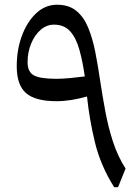

<svg xmlns="http://www.w3.org/2000/svg" viewBox="-20 -775 579 795"><path d="M500 -77.1 468.8 0H452.6Q396.5 -89.4 373.3 -184.8Q350.1 -280.3 340.3 -375.5Q307.6 -366.2 275.9 -361.1Q244.1 -356 213.9 -356Q126 -356 87.6 -389.6Q49.3 -423.3 49.3 -500.5Q49.3 -569.3 70.8 -627.2Q92.3 -685.1 129.9 -720.2Q167.5 -755.4 216.3 -755.4Q265.1 -755.4 295.9 -730.2Q326.7 -705.1 345 -660.9Q363.3 -616.7 374.5 -559.8Q385.7 -502.9 395 -439Q404.3 -377.4 416.3 -313Q428.2 -248.5 448 -187.7Q467.8 -127 500 -77.1ZM331.1 -458.5Q322.3 -520.5 308.8 -568.8Q295.4 -617.2 270.8 -645Q246.1 -672.9 203.1 -672.9Q172.9 -672.9 148.2 -651.4Q123.5 -629.9 108.9 -594.5Q94.2 -559.1 94.2 -517.1Q94.2 -477.1 120.4 -462.9Q146.5 -448.7 212.9 -448.7Q238.8 -448.7 270 -451.7Q301.3 -454.6 331.1 -458.5Z"/></svg>

Font: Pinar DS4-Regular
Style: Regular
Weight: 400
Designer: Amin Abedi
Version: Version 2.000